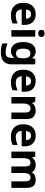

<svg xmlns="http://www.w3.org/2000/svg" viewBox="1655 -2455 1040 4390"><g transform="rotate(90 2175.0 -260.0)"><path d="M303 -556Q379 -556 433.5 -527Q488 -498 518 -443Q548 -388 548 -308V-236H196Q198 -173 233.5 -137Q269 -101 332 -101Q385 -101 428 -111.5Q471 -122 517 -144V-29Q477 -9 432.5 0.5Q388 10 325 10Q243 10 180 -20.5Q117 -51 81 -113Q45 -175 45 -269Q45 -365 77.5 -428.5Q110 -492 168 -524Q226 -556 303 -556ZM304 -450Q261 -450 232.5 -422Q204 -394 199 -335H408Q407 -385 382 -417.5Q357 -450 304 -450Z M818 -546V0H669V-546ZM744 -760Q777 -760 801 -744.5Q825 -729 825 -687Q825 -646 801 -630Q777 -614 744 -614Q710 -614 686.5 -630Q663 -646 663 -687Q663 -729 686.5 -744.5Q710 -760 744 -760Z M1151 -556Q1201 -556 1241 -536Q1281 -516 1309 -476H1313L1325 -546H1451V1Q1451 118 1382 179Q1313 240 1178 240Q1120 240 1070.5 233Q1021 226 974 208V89Q1075 131 1187 131Q1245 131 1273.5 100Q1302 69 1302 7V-4Q1302 -21 1303.5 -39Q1305 -57 1306 -71H1302Q1274 -28 1235 -9Q1196 10 1147 10Q1050 10 995.5 -64.5Q941 -139 941 -272Q941 -406 997 -481Q1053 -556 1151 -556ZM1198 -435Q1146 -435 1119.5 -394Q1093 -353 1093 -270Q1093 -188 1119 -147.5Q1145 -107 1200 -107Q1257 -107 1284.5 -139.5Q1312 -172 1312 -253V-271Q1312 -359 1285 -397Q1258 -435 1198 -435Z M1832 -556Q1908 -556 1962.5 -527Q2017 -498 2047 -443Q2077 -388 2077 -308V-236H1725Q1727 -173 1762.5 -137Q1798 -101 1861 -101Q1914 -101 1957 -111.5Q2000 -122 2046 -144V-29Q2006 -9 1961.5 0.5Q1917 10 1854 10Q1772 10 1709 -20.5Q1646 -51 1610 -113Q1574 -175 1574 -269Q1574 -365 1606.5 -428.5Q1639 -492 1697 -524Q1755 -556 1832 -556ZM1833 -450Q1790 -450 1761.5 -422Q1733 -394 1728 -335H1937Q1936 -385 1911 -417.5Q1886 -450 1833 -450Z M2508 -556Q2596 -556 2649 -508.5Q2702 -461 2702 -356V0H2553V-319Q2553 -378 2532 -407.5Q2511 -437 2465 -437Q2397 -437 2372 -390.5Q2347 -344 2347 -257V0H2198V-546H2312L2332 -476H2340Q2366 -518 2411.5 -537Q2457 -556 2508 -556Z M3080 -556Q3156 -556 3210.5 -527Q3265 -498 3295 -443Q3325 -388 3325 -308V-236H2973Q2975 -173 3010.5 -137Q3046 -101 3109 -101Q3162 -101 3205 -111.5Q3248 -122 3294 -144V-29Q3254 -9 3209.5 0.5Q3165 10 3102 10Q3020 10 2957 -20.5Q2894 -51 2858 -113Q2822 -175 2822 -269Q2822 -365 2854.5 -428.5Q2887 -492 2945 -524Q3003 -556 3080 -556ZM3081 -450Q3038 -450 3009.5 -422Q2981 -394 2976 -335H3185Q3184 -385 3159 -417.5Q3134 -450 3081 -450Z M4087 -556Q4180 -556 4227.5 -508.5Q4275 -461 4275 -356V0H4126V-319Q4126 -437 4044 -437Q3985 -437 3960 -395Q3935 -353 3935 -274V0H3786V-319Q3786 -437 3704 -437Q3642 -437 3618.5 -390.5Q3595 -344 3595 -257V0H3446V-546H3560L3580 -476H3588Q3613 -518 3656.5 -537Q3700 -556 3747 -556Q3807 -556 3849 -536.5Q3891 -517 3913 -476H3926Q3951 -518 3995.5 -537Q4040 -556 4087 -556Z"/></g></svg>

Font: Noto Sans Sundanese
Style: Bold
Weight: 700
Version: Version 2.003